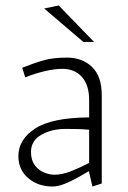

<svg xmlns="http://www.w3.org/2000/svg" viewBox="-20 -669 467 700"><path d="M171 11Q119 11 83 -19.5Q47 -50 47 -100Q47 -160 107.5 -200Q168 -240 305 -241Q305 -257 305 -273Q305 -289 305 -305Q305 -358 279 -388Q253 -418 207 -418Q179 -418 143 -409.5Q107 -401 72 -387L61 -422Q106 -440 140.5 -449.5Q175 -459 224 -459Q280 -459 315.5 -425Q351 -391 351 -321V0L317 11L304 -45Q287 -35 263 -21.5Q239 -8 215 1.5Q191 11 171 11ZM178 -32Q206 -32 237 -44Q268 -56 305 -75V-196Q285 -198 264 -198.5Q243 -199 220 -199Q168 -199 130.5 -177.5Q93 -156 93 -115Q93 -85 107 -66.5Q121 -48 141 -40Q161 -32 178 -32ZM323 -516H284L141 -638L194 -649Z"/></svg>

Font: Ancizar Sans Thin
Style: Regular
Weight: 100
Designer: Cesar Puertas, Viviana Monsalve, Julian Moncada, Julian Prieto, Jose Castro, Mariel Hernandez, Felipe Aragon, Sara Alarc
Version: Version 8.100